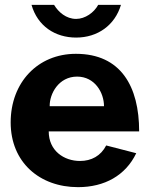

<svg xmlns="http://www.w3.org/2000/svg" viewBox="-20 -762 618 792"><path d="M479 -742H385C368 -710 331 -684 294 -684C253 -684 221 -712 203 -742H110C135 -654 208 -607 294 -607C383 -607 454 -658 479 -742ZM181 -220H554C554 -405 479 -540 293 -540C136 -540 24 -422 24 -257C24 -93 143 10 302 10C411 10 498 -38 542 -130L418 -162C396 -119 357 -98 310 -98C244 -98 181 -140 181 -220ZM185 -324C184 -375 222 -446 298 -446C371 -446 409 -380 409 -324Z"/></svg>

Font: 18Franklin
Style: Bold
Weight: 700
Designer: Pablo Impallari, Rodrigo Fuenzalida (Modified by Dan O. Williams)
Version: Version 0.025;PS 000.025;hotconv 1.0.88;makeotf.lib2.5.64775